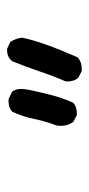

<svg xmlns="http://www.w3.org/2000/svg" viewBox="125 -974 250 540"><g transform="rotate(90 250.0 -704.0)"><path d="M122 -599H117L98 -608Q88 -623 86 -641Q96 -694 141 -797Q154 -809 174 -809H180L199 -799Q209 -787 209 -770V-764Q193 -727 180.5 -689.5Q168 -652 152 -613Q140 -599 122 -599ZM265 -603H259L238 -613Q230 -623 230 -639Q230 -648 234 -667Q238 -686 246.5 -720Q255 -754 269 -785Q280 -795 298 -795H304L323 -785Q334 -770 334 -750L333 -738Q321 -707 314.5 -675Q308 -643 294 -613Q282 -603 265 -603Z"/></g></svg>

Font: Xiaolai Mono SC
Style: Regular
Weight: 400
Monospace: yes
Designer: LXGW / Nozomi Seto
Version: Version 3.113;September 30, 2024